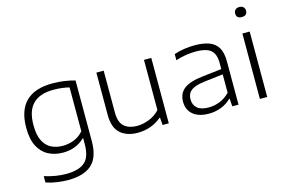

<svg xmlns="http://www.w3.org/2000/svg" viewBox="-116 -1029 2310 1535"><g transform="rotate(-15 1039.0 -261.0)"><path d="M275.5 230Q235 230 186.2 223Q137.5 216 95.5 201.5V149Q145 164.5 189.2 171.5Q233.5 178.5 274 178.5Q380 178.5 429.2 135.2Q478.5 92 478.5 -14.5V-62.5H474.5Q442.5 -30 396.8 -11.2Q351 7.5 294 7.5Q228.5 7.5 175.2 -19.8Q122 -47 91 -105.8Q60 -164.5 60 -259.5Q60 -549.5 354.5 -549.5Q450 -549.5 539 -524V-23Q539 112 473.2 171Q407.5 230 275.5 230ZM307.5 -45.5Q354 -45.5 399.2 -63Q444.5 -80.5 478.5 -120V-482.5Q453 -489.5 420 -493.8Q387 -498 348 -498Q236 -498 178.8 -441.5Q121.5 -385 121.5 -265.5Q121.5 -183.5 145.8 -135.5Q170 -87.5 212 -66.5Q254 -45.5 307.5 -45.5Z M912.5 9Q825 9 770.5 -37.5Q716 -84 716 -193V-541.5H776.5V-196Q776.5 -112 816.5 -78.8Q856.5 -45.5 921 -45.5Q969.5 -45.5 1020.2 -65Q1071 -84.5 1110 -126V-541.5H1170.5V0H1119L1114.5 -62H1110Q1070 -27 1019 -9Q968 9 912.5 9Z M1502.5 8.5Q1417.5 8.5 1371.2 -30.5Q1325 -69.5 1325 -137Q1325 -205 1373 -242.8Q1421 -280.5 1531 -292.5L1688 -310.5V-360Q1688 -415 1669.2 -445.2Q1650.5 -475.5 1614.2 -487.2Q1578 -499 1525 -499Q1490 -499 1446.5 -492.8Q1403 -486.5 1359.5 -471.5V-522.5Q1397 -536 1442.5 -542.8Q1488 -549.5 1530 -549.5Q1600 -549.5 1648.8 -532Q1697.5 -514.5 1722.5 -472.8Q1747.5 -431 1747.5 -358V0H1696L1691.5 -64H1686.5Q1656 -31.5 1606.8 -11.5Q1557.5 8.5 1502.5 8.5ZM1387.5 -141Q1387.5 -94 1418 -67Q1448.5 -40 1513 -40Q1561 -40 1606.5 -58.5Q1652 -77 1688 -114.5V-266.5L1533 -248.5Q1454 -239 1420.8 -213.2Q1387.5 -187.5 1387.5 -141Z M1924.5 0V-541.5H1985V0ZM1955 -669.5Q1910 -669.5 1910 -710.5Q1910 -730 1922 -741.2Q1934 -752.5 1955 -752.5Q1976 -752.5 1988 -741.2Q2000 -730 2000 -710.5Q2000 -669.5 1955 -669.5Z"/></g></svg>

Font: Encode Sans Expanded Light
Style: Regular
Weight: 300
Width: 7
Designer: Multiple Designers
Foundry: Impallari Type
Version: Version 3.000; ttfautohint (v1.8.3) -l 8 -r 50 -G 200 -x 14 